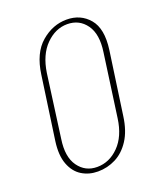

<svg xmlns="http://www.w3.org/2000/svg" viewBox="-118 -676 642 764"><g transform="rotate(-20 203.0 -293.5)"><path d="M166 12Q128 12 98 -6.5Q68 -25 53.5 -63.5Q39 -102 47 -160L85 -427Q97 -515 146 -557Q195 -599 254 -599Q313 -599 349 -556.5Q385 -514 373 -427L335 -160Q327 -101 302 -62.5Q277 -24 241.5 -6Q206 12 166 12ZM169 -6Q221 -6 261 -46.5Q301 -87 311 -160L348 -426Q359 -500 330 -540.5Q301 -581 250 -581Q200 -581 159.5 -540.5Q119 -500 108 -426L72 -160Q61 -87 90 -46.5Q119 -6 169 -6Z"/></g></svg>

Font: Alumni Sans Thin
Style: Italic
Weight: 100
Italic angle: -8°
Designer: Robert E. Leuschke
Foundry: Robert E. Leuschke
Version: Version 1.016